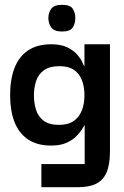

<svg xmlns="http://www.w3.org/2000/svg" viewBox="-20 -595 515 798"><path d="M152 183V87H332V-73H330Q329 -71 321 -58Q313 -45 297.5 -29Q282 -13 256.5 -1.5Q231 10 193 10Q133 10 95 -16.5Q57 -43 39.5 -90Q22 -137 22 -199Q22 -264 40 -311.5Q58 -359 96 -385Q134 -411 193 -411Q233 -411 259 -398.5Q285 -386 300 -369Q315 -352 321.5 -338Q328 -324 329 -321H331V-411H437V35Q437 90 422.5 122.5Q408 155 379 169Q350 183 304 183ZM225 -76Q263 -76 286 -92Q309 -108 320 -135.5Q331 -163 331 -199Q331 -234 320.5 -261.5Q310 -289 287.5 -304.5Q265 -320 227 -320Q186 -320 162.5 -303Q139 -286 130 -258Q121 -230 121 -199Q121 -168 129.5 -139.5Q138 -111 161 -93.5Q184 -76 225 -76ZM238 -464Q205 -464 193 -481Q181 -498 181 -520Q181 -542 193 -558.5Q205 -575 238 -575Q272 -575 282.5 -558.5Q293 -542 293 -520Q293 -498 282.5 -481Q272 -464 238 -464Z"/></svg>

Font: Darker Grotesque
Style: Bold
Weight: 700
Designer: Gabriel Lam
Foundry: TypeRant
Version: Version 1.000;gftools[0.9.28]